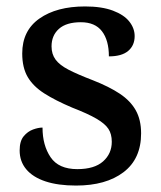

<svg xmlns="http://www.w3.org/2000/svg" viewBox="-20 -566 501 596"><path d="M216 10Q160 10 121 -3Q82 -16 61.5 -40.5Q41 -65 41 -99Q41 -128 53.5 -143Q66 -158 82.5 -164Q99 -170 112 -170Q112 -115 137 -78Q162 -41 220 -41Q273 -41 300 -65Q327 -89 327 -126Q327 -150 316.5 -166Q306 -182 279.5 -197.5Q253 -213 204 -232Q152 -254 117.5 -276Q83 -298 66 -327Q49 -356 49 -400Q49 -471 102.5 -508.5Q156 -546 244 -546Q296 -546 330.5 -533Q365 -520 381.5 -499Q398 -478 398 -454Q398 -425 378 -408Q358 -391 318 -391Q318 -441 296.5 -469Q275 -497 231 -497Q186 -497 163 -476.5Q140 -456 140 -422Q140 -398 152.5 -381Q165 -364 193 -349.5Q221 -335 268 -317Q319 -297 352 -275Q385 -253 401.5 -223.5Q418 -194 418 -152Q418 -73 363.5 -31.5Q309 10 216 10Z"/></svg>

Font: Noto Serif Thai Medium
Style: Regular
Weight: 500
Version: Version 2.001